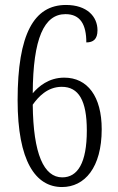

<svg xmlns="http://www.w3.org/2000/svg" viewBox="-20 -744 474 774"><path d="M230 10C321 10 390 -68 390 -223C390 -355 333 -431 239 -431C176 -431 135 -395 112 -368C113 -590 158 -687 244 -687C304 -687 328 -645 328 -573C356 -573 373 -586 373 -622C373 -677 331 -724 246 -724C117 -724 51 -607 51 -340C51 -95 123 10 230 10ZM231 -29C157 -29 114 -123 112 -322C134 -353 171 -394 229 -394C297 -394 330 -339 330 -218C330 -87 293 -29 231 -29Z"/></svg>

Font: Noto Serif Georgian ExtraCondensed Light
Style: Regular
Weight: 300
Width: 2
Designer: Monotype Design Team, Akaki Razmadze
Foundry: Google LLC
Version: Version 2.003